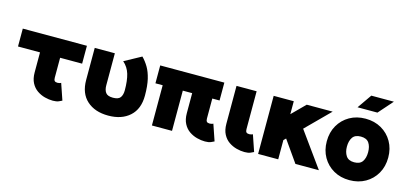

<svg xmlns="http://www.w3.org/2000/svg" viewBox="-63 -1165 3448 1621"><g transform="rotate(15 1660.5 -354.0)"><path d="M465.8 -149.4 514.6 -6.8Q505.4 -2 486.6 6.3Q467.8 14.6 435.5 14.6Q401.9 14.6 365.5 5.1Q329.1 -4.4 297.4 -26.1Q265.6 -47.9 246.1 -85Q226.6 -122.1 226.6 -176.8V-351.6H34.2V-507.8H594.7V-351.6H402.3V-176.8Q402.3 -158.7 409.4 -150.1Q416.5 -141.6 435.5 -141.6Q442.4 -141.6 451.7 -143.8Q460.9 -146 465.8 -149.4Z M838.9 -507.8V-228Q838.9 -188 855.7 -164.6Q872.6 -141.1 919.9 -141.1Q967.8 -141.1 984.4 -164.6Q1001 -188 1001 -228Q1001 -312.5 984.4 -368.2Q967.8 -423.8 924.3 -461.4L1070.8 -541.5Q1101.6 -510.3 1125.5 -470Q1149.4 -429.7 1163.1 -371.6Q1176.8 -313.5 1176.8 -228Q1176.8 -110.8 1106.9 -47.9Q1037.1 15.1 919.9 15.1Q802.7 15.1 732.9 -47.9Q663.1 -110.8 663.1 -228V-507.8Z M1795.9 -351.6H1732.4V-176.8Q1732.4 -158.7 1739.5 -150.1Q1746.6 -141.6 1765.6 -141.6Q1772.5 -141.6 1781.7 -143.8Q1791 -146 1795.9 -149.4L1844.7 -6.8Q1835.4 -2 1816.7 6.3Q1797.9 14.6 1765.6 14.6Q1731.9 14.6 1695.6 5.1Q1659.2 -4.4 1627.4 -26.1Q1595.7 -47.9 1576.2 -85Q1556.6 -122.1 1556.6 -176.8V-351.6H1474.6V0H1298.8V-351.6H1235.4V-507.8H1795.9Z M2141.6 -149.4 2190.4 -6.8Q2181.2 -2 2162.4 6.3Q2143.6 14.6 2111.3 14.6Q2077.6 14.6 2041.3 5.1Q2004.9 -4.4 1973.1 -26.1Q1941.4 -47.9 1921.9 -85Q1902.3 -122.1 1902.3 -176.8V-507.8H2078.1V-176.8Q2078.1 -158.7 2085.2 -150.1Q2092.3 -141.6 2111.3 -141.6Q2118.2 -141.6 2127.4 -143.8Q2136.7 -146 2141.6 -149.4Z M2402.8 -168V0H2227.1V-507.8H2402.8V-394.5L2516.1 -507.8H2742.7L2539.1 -304.2L2758.3 0H2553.2L2421.9 -187Z M2759.3 -253.9Q2759.3 -332 2793.9 -392.6Q2828.6 -453.1 2889.2 -487.8Q2949.7 -522.5 3027.8 -522.5Q3106 -522.5 3166.5 -487.8Q3227.1 -453.1 3261.7 -392.6Q3296.4 -332 3296.4 -253.9Q3296.4 -175.8 3261.7 -115.2Q3227.1 -54.7 3166.5 -20Q3106 14.6 3027.8 14.6Q2949.7 14.6 2889.2 -20Q2828.6 -54.7 2793.9 -115.2Q2759.3 -175.8 2759.3 -253.9ZM2935.1 -253.9Q2935.1 -206.5 2956.3 -174.1Q2977.5 -141.6 3027.8 -141.6Q3078.1 -141.6 3099.4 -172.6Q3120.6 -203.6 3120.6 -253.9Q3120.6 -304.2 3099.4 -335.2Q3078.1 -366.2 3027.8 -366.2Q2977.5 -366.2 2956.3 -335.2Q2935.1 -304.2 2935.1 -253.9ZM3109.9 -597.7H2936L3022.9 -722.7H3220.2Z"/></g></svg>

Font: Giphurs Black
Style: Regular
Weight: 900
Version: Version 0.920; ttfautohint (v1.8.4.7-5d5b)